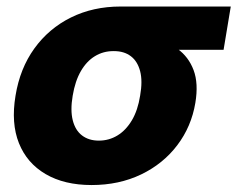

<svg xmlns="http://www.w3.org/2000/svg" viewBox="-20 -542 710 574"><path d="M253.9 11.2Q172.4 11.2 116.5 -21.5Q60.5 -54.2 36.6 -114Q12.7 -173.8 26.4 -255.9Q39.6 -337.4 82.8 -397.2Q126 -457 192.1 -489.7Q258.3 -522.5 340.3 -522.5H669.9L648.4 -393.1H418.5L318.8 -389.2Q288.6 -389.2 263.7 -374Q238.8 -358.9 221.7 -329.3Q204.6 -299.8 197.3 -255.9Q189.9 -212.4 197.5 -182.4Q205.1 -152.3 225.3 -137Q245.6 -121.6 275.4 -121.6Q305.7 -121.6 331.1 -137Q356.4 -152.3 374.3 -182.4Q392.1 -212.4 398.9 -255.9Q406.7 -299.8 398.9 -329.3Q391.1 -358.9 371.1 -374Q351.1 -389.2 320.8 -389.2L329.1 -441.9Q383.3 -441.9 430.2 -431.2Q477.1 -420.4 510.5 -396.2Q543.9 -372.1 558.8 -332.3Q573.7 -292.5 564 -234.4Q552.2 -163.6 510 -107.9Q467.8 -52.2 401.9 -20.5Q335.9 11.2 253.9 11.2Z"/></svg>

Font: Inter 28pt ExtraBold
Style: Italic
Weight: 800
Italic angle: -9.3988°
Designer: Rasmus Andersson
Foundry: rsms
Version: Version 4.001;git-66647c0bb